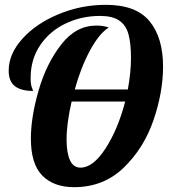

<svg xmlns="http://www.w3.org/2000/svg" viewBox="-20 -770 705 796"><path d="M656 -494Q656 -387 616 -271Q576 -155 492.5 -74.5Q409 6 287 6Q203 6 155.5 -42Q108 -90 108 -195Q108 -284 140 -395Q172 -506 233.5 -585Q295 -664 379 -664Q409 -664 431 -656Q391 -631 353 -560.5Q315 -490 290 -399H510Q523 -471 523 -529Q523 -591 512.5 -628.5Q502 -666 474 -685Q446 -704 395 -704Q318 -704 252 -672.5Q186 -641 146.5 -582.5Q107 -524 107 -447Q107 -420 112 -407.5Q117 -395 117 -393Q67 -393 41.5 -413Q16 -433 16 -477Q16 -546 72.5 -609Q129 -672 222.5 -711Q316 -750 419 -750Q544 -750 600 -682Q656 -614 656 -494ZM499 -349H277Q256 -259 256 -191Q256 -137 270 -106Q284 -75 314 -75Q366 -75 417.5 -154.5Q469 -234 499 -349Z"/></svg>

Font: Lobster
Style: Regular
Weight: 400
Designer: Impallari Type
Foundry: Impallari Type
Version: Version 2.100